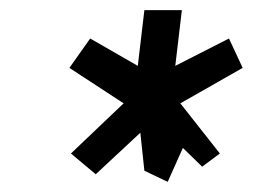

<svg xmlns="http://www.w3.org/2000/svg" viewBox="-20 -787 499 379"><path d="M311 -428 341 -495 379 -458 414 -484 336 -583 459 -653 432 -711 326 -657 339 -767H265L252 -657L158 -711L117 -653L224 -583L120 -484L169 -443L257 -525L265 -450Z"/></svg>

Font: Bluebird
Style: Obl
Weight: 400
Designer: Jasper
Foundry: Cannot Into Space Fonts
Version: Version 0.98